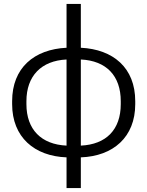

<svg xmlns="http://www.w3.org/2000/svg" viewBox="-20 -789 752 981"><path d="M320 172H393V15C558 9 671 -88 671 -257V-272C671 -443 558 -537 393 -545V-769H320V-545C155 -537 42 -443 42 -272V-257C42 -88 156 9 320 15ZM320 -45C191 -51 115 -127 115 -257V-272C115 -401 191 -479 320 -485ZM393 -45V-485C523 -479 597 -402 597 -272V-257C597 -127 523 -51 393 -45Z"/></svg>

Font: Cheyenne Sans Light
Style: Regular
Weight: 300
Designer: The Public Sans project authors (U.S. Web Design System), Libre Franklin designed by Pablo Impallari and Rodrigo Fuenzal
Foundry: The Cheyenne Sans Project Authors
Version: Version 2.007